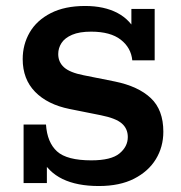

<svg xmlns="http://www.w3.org/2000/svg" viewBox="-20 -613 605 643"><path d="M311 10Q238 10 189.5 -13.5Q141 -37 117 -85L137 -76V0H59V-196H134Q138 -136 171 -106Q204 -76 286 -76Q352 -76 380 -99Q408 -122 408 -154Q408 -182 388 -199.5Q368 -217 318 -227L213 -248Q139 -263 97.5 -305.5Q56 -348 56 -415Q56 -464 79.5 -504.5Q103 -545 150 -569Q197 -593 265 -593Q329 -593 373.5 -569.5Q418 -546 440 -498H420V-583H498V-411H423Q419 -453 384.5 -480Q350 -507 285 -507Q246 -507 221.5 -496.5Q197 -486 186 -469Q175 -452 175 -432Q175 -405 194.5 -387.5Q214 -370 260 -361L365 -340Q443 -324 485 -284.5Q527 -245 527 -172Q527 -121 502 -80Q477 -39 429 -14.5Q381 10 311 10Z"/></svg>

Font: Rokkitt SemiBold SemiBold
Style: Regular
Weight: 600
Version: Version 3.103